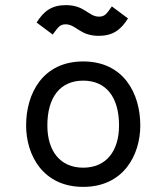

<svg xmlns="http://www.w3.org/2000/svg" viewBox="-20 -720 650 750"><path d="M305 -480C147 -480 82 -355 82 -230C82 -115 147 10 305 10C463 10 528 -115 528 -230C528 -355 463 -480 305 -480ZM305 -405C395 -405 445 -340 445 -230C445 -130 395 -65 305 -65C215 -65 165 -130 165 -230C165 -340 215 -405 305 -405ZM480 -648 417 -695C397 -667 390 -655 367 -655C325 -655 312 -700 237 -700C183 -700 151 -677 123 -632L186 -585C205 -610 212 -625 236 -625C278 -625 291 -580 366 -580C420 -580 452 -603 480 -648Z"/></svg>

Font: Necto Mono
Style: Regular
Weight: 400
Designer: Marco Condello
Foundry: Collletttivo
Version: Version 1.300;Glyphs 3.2 (3217)